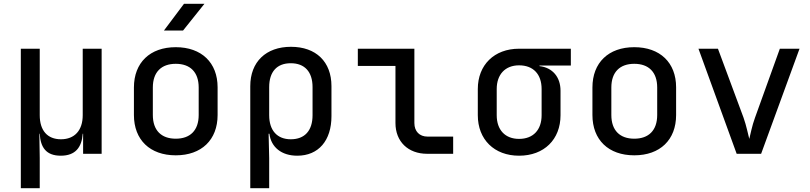

<svg xmlns="http://www.w3.org/2000/svg" viewBox="-20 -805 4240 1005"><path d="M413 -202C413 -122 370 -76 299 -76C228 -76 188 -122 188 -202V-550H89V180H188V22L186 -105H188C192 -34 221 10 298 10C375 10 408 -34 413 -105H415V0H512V-550H413Z M938 -645 1050 -785H943L838 -645ZM900 8C1035 8 1119 -73 1119 -203V-348C1119 -477 1035 -558 900 -558C765 -558 681 -477 681 -347V-203C681 -73 765 8 900 8ZM900 -79C825 -79 780 -122 780 -203V-347C780 -428 825 -471 900 -471C975 -471 1020 -428 1020 -347V-203C1020 -122 975 -79 900 -79Z M1503 -560C1372 -560 1290 -481 1290 -354V180H1389V22L1386 -105H1390C1399 -34 1454 10 1536 10C1647 10 1715 -69 1715 -197V-354C1715 -482 1634 -560 1503 -560ZM1616 -202C1616 -121 1575 -76 1502 -76C1431 -76 1389 -122 1389 -202V-349C1389 -429 1429 -474 1502 -474C1575 -474 1616 -429 1616 -349Z M2352 0V-90H2218C2176 -90 2149 -117 2149 -161V-550H1853V-460H2050V-161C2050 -64 2116 0 2216 0Z M2968 -550H2697C2567 -550 2481 -465 2481 -339V-202C2481 -75 2567 10 2697 10C2828 10 2914 -75 2914 -202V-330C2914 -402 2872 -451 2804 -459V-462H2968ZM2815 -202C2815 -125 2771 -78 2697 -78C2624 -78 2580 -125 2580 -202V-339C2580 -415 2624 -463 2697 -463C2771 -463 2815 -417 2815 -339Z M3300 8C3435 8 3519 -73 3519 -203V-348C3519 -477 3435 -558 3300 -558C3165 -558 3081 -477 3081 -347V-203C3081 -73 3165 8 3300 8ZM3300 -79C3225 -79 3180 -122 3180 -203V-347C3180 -428 3225 -471 3300 -471C3375 -471 3420 -428 3420 -347V-203C3420 -122 3375 -79 3300 -79Z M3964 0 4165 -550H4062L3932 -189C3916 -146 3908 -100 3902 -78C3896 -100 3887 -147 3872 -189L3738 -550H3636L3836 0Z"/></svg>

Font: Tekne LDO Medium
Style: Regular
Weight: 500
Monospace: yes
Designer: Alessio Laiso, Mario Rullo, Paolo Rosset
Foundry: Alessio Laiso
Version: Version 1.000;hotconv 1.0.109;makeotfexe 2.5.65596